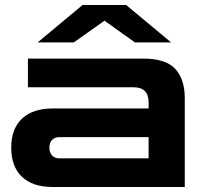

<svg xmlns="http://www.w3.org/2000/svg" viewBox="-20 -750 816 770"><path d="M192 0Q111 0 68 -41Q25 -82 25 -158Q25 -233 68 -274Q111 -315 192 -315H576V-339Q576 -400 516 -400H92V-515H554Q645 -515 683 -473.5Q721 -432 721 -357V0ZM218 -115H576V-200H218Q199 -200 188.5 -188.5Q178 -177 178 -158Q178 -139 188.5 -127Q199 -115 218 -115ZM131 -580 310 -729 309 -730H488L487 -729L666 -580H521L399 -667L276 -580Z"/></svg>

Font: Zen Dots
Style: Regular
Weight: 400
Designer: Yoshimichi Ohira
Foundry: A-1 Corp ZenFonts
Version: Version 1.000; ttfautohint (v1.8.3)